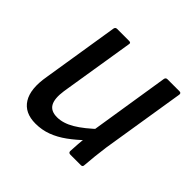

<svg xmlns="http://www.w3.org/2000/svg" viewBox="-130 -622 768 768"><g transform="rotate(45 253.5 -238.5)"><path d="M161 11Q100 11 73.5 -31Q47 -73 61 -153L113 -479Q115 -488 124 -488H192Q203 -488 201 -479L150 -162Q143 -114 156 -91Q169 -68 204 -68Q238 -68 275.5 -90Q313 -112 363 -160L355 -89Q323 -58 292 -35.5Q261 -13 229 -1Q197 11 161 11ZM348 0Q337 0 337 -10Q338 -29 339.5 -51Q341 -73 344 -93L343 -131L398 -479Q400 -488 409 -488H477Q487 -488 486 -478L429 -122Q425 -94 422 -65Q419 -36 417 -10Q417 0 407 0Z"/></g></svg>

Font: Sofia Sans Semi Condensed Medium
Style: Italic
Weight: 500
Italic angle: -9°
Version: Version 4.100